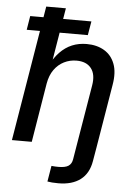

<svg xmlns="http://www.w3.org/2000/svg" viewBox="-61 -774 715 1027"><g transform="rotate(5 296.0 -260.0)"><path d="M291.5 208.5Q273.4 208.5 258.1 207.3Q242.7 206.1 232.9 204.1L247.1 119.1Q254.9 120.1 265.6 120.6Q276.4 121.1 284.2 121.1Q321.8 121.1 338.6 109.6Q355.5 98.1 359.4 73.7L371.6 0H478.5L465.8 74.2Q454.6 141.1 409.9 174.8Q365.2 208.5 291.5 208.5ZM183.1 -317.4 130.9 0H24.4L145 -727.5H250.5L197.3 -406.7H180.7Q205.1 -455.6 234.6 -486.3Q264.2 -517.1 300 -532Q335.9 -546.9 378.4 -546.9Q433.1 -546.9 472.7 -523.4Q512.2 -500 529.5 -454.3Q546.9 -408.7 535.2 -341.3L478.5 0H371.6L426.3 -328.1Q436.5 -388.2 410.9 -420.9Q385.3 -453.6 332 -453.6Q296.4 -453.6 265.1 -438Q233.9 -422.4 212.4 -392.3Q190.9 -362.3 183.1 -317.4ZM51.8 -594.7 64 -669.4H392.6L379.9 -594.7Z"/></g></svg>

Font: Inter 18pt Medium
Style: Italic
Weight: 500
Italic angle: -9.3988°
Designer: Rasmus Andersson
Foundry: rsms
Version: Version 4.001;git-66647c0bb